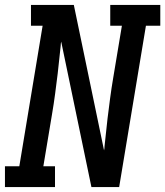

<svg xmlns="http://www.w3.org/2000/svg" viewBox="-29 -755 667 775"><path d="M-9 0V-84H49L143 -651H96V-735H269L391 -148Q392 -152 392.5 -156.5Q393 -161 393 -165L405 -276Q410 -317 415.5 -358.5Q421 -400 428 -441L463 -651H416V-735H618V-651H560L452 0H340L218 -587Q217 -583 216.5 -578.5Q216 -574 216 -570L204 -459Q199 -418 193.5 -376.5Q188 -335 181 -294L146 -84H193V0Z"/></svg>

Font: Iosevka Curly Slab MdExObl
Style: Regular
Weight: 500
Width: 7
Italic angle: -9°
Monospace: yes
Designer: Belleve Invis
Foundry: Belleve Invis
Version: Version 11.1.0; ttfautohint (v1.8.3)